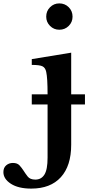

<svg xmlns="http://www.w3.org/2000/svg" viewBox="-173 -850 524 1130"><path d="M99 -752Q99 -785 121.5 -807.5Q144 -830 176 -830Q209 -830 231.5 -807.5Q254 -785 254 -752Q254 -720 231.5 -697.5Q209 -675 176 -675Q144 -675 121.5 -697.5Q99 -720 99 -752ZM11 260Q-65 260 -109 231.5Q-153 203 -153 163Q-153 137 -136.5 123Q-120 109 -97 109Q-71 109 -58 123.5Q-45 138 -36 152Q-24 171 -10 189Q4 207 35 207Q70 207 88.5 177.5Q107 148 107 78V-235H14V-295H107Q107 -391 99 -427Q94 -451 77.5 -459.5Q61 -468 14 -468V-502L246 -540V-295H327V-235H246V2Q246 126 185 193Q124 260 11 260Z"/></svg>

Font: Libre Baskerville
Style: Bold
Weight: 700
Designer: Pablo Impallari, Rodrigo Fuenzalida
Foundry: Pablo Impallari, Rodrigo Fuenzalida
Version: Version 1.051; ttfautohint (v1.8.4.7-5d5b)